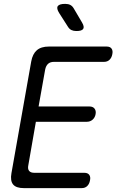

<svg xmlns="http://www.w3.org/2000/svg" viewBox="-20 -970 640 990"><path d="M179 -421H441Q459 -421 467.5 -410Q476 -399 473 -382Q470 -364 457.5 -353Q445 -342 427 -342H165L126 -118Q122 -99 130 -89Q138 -79 157 -79H415Q433 -79 440.5 -68Q448 -57 444 -40Q441 -22 430 -11Q419 0 401 0H103Q63 0 47.5 -19Q32 -38 39 -77L141 -653Q148 -692 170 -711Q192 -730 232 -730H530Q548 -730 555.5 -719Q563 -708 559 -690Q556 -673 545 -662Q534 -651 516 -651H258Q239 -651 228 -641Q217 -631 213 -612ZM374 -810Q359 -810 348.5 -815Q338 -820 331 -831L285 -903Q270 -927 278 -938.5Q286 -950 316 -950Q332 -950 342.5 -944.5Q353 -939 360 -927L403 -854Q416 -832 409 -821Q402 -810 374 -810Z"/></svg>

Font: Maple Mono Light
Style: Italic
Weight: 300
Italic angle: -10°
Monospace: yes
Designer: subframe7536
Version: Version 7.000